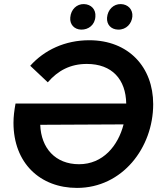

<svg xmlns="http://www.w3.org/2000/svg" viewBox="-20 -908 791 940"><path d="M598 -401H56C50 -368 46 -337 46 -307C46 -109 177 12 357 12C579 12 730 -185 730 -398C730 -579 610 -711 417 -711C298 -711 197 -663 128 -586L214 -505C264 -563 325 -595 405 -595C529 -595 596 -519 598 -401ZM377 -763C413 -762 445 -786 447 -827C450 -861 427 -887 391 -888C356 -889 327 -862 324 -822C321 -789 343 -764 377 -763ZM558 -763C599 -762 625 -793 628 -827C631 -861 607 -887 572 -888C536 -889 507 -861 504 -821C502 -788 523 -764 558 -763ZM177 -297 585 -299C558 -194 484 -104 367 -104C251 -104 181 -183 177 -297Z"/></svg>

Font: Fixel Display SemiBold
Style: Italic
Weight: 600
Italic angle: -10°
Designer: AlfaBravo + MacPaw
Foundry: Kyrylo Tkachov, Marchela Mozhyna, Serhii Makarenko, Maria Weinstein, Zakhar Kryvoshyya
Version: Version 1.210;Glyphs 3.2 (3217)